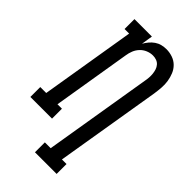

<svg xmlns="http://www.w3.org/2000/svg" viewBox="-311 -818 1097 1097"><g transform="rotate(45 238.0 -269.0)"><path d="M218 205V125H265L373 -528Q376 -543 377 -558.5Q378 -574 376.5 -588.5Q375 -603 370.5 -617Q366 -631 356.5 -642Q347 -653 333 -658Q319 -663 304 -663Q283 -663 262.5 -654.5Q242 -646 227 -630Q212 -614 204 -594Q196 -574 193 -553L115 -80H151V0H-24V-80H24L119 -655H82V-735H223L212 -666Q221 -682 233.5 -697Q246 -712 262 -723Q278 -734 296.5 -738.5Q315 -743 333 -743Q359 -743 383.5 -734.5Q408 -726 425.5 -708.5Q443 -691 452.5 -668Q462 -645 466 -619.5Q470 -594 468 -567.5Q466 -541 462 -514L356 125H393V205Z"/></g></svg>

Font: Iosevka Curly Slab MdObl
Style: Regular
Weight: 500
Italic angle: -9°
Monospace: yes
Designer: Belleve Invis
Foundry: Belleve Invis
Version: Version 11.0.0; ttfautohint (v1.8.3)